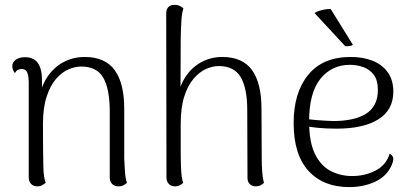

<svg xmlns="http://www.w3.org/2000/svg" viewBox="-20 -749 1673 782"><path d="M132 10Q116 10 106.5 0Q97 -10 97 -27V-417Q96 -445 89.5 -456.5Q83 -468 68 -468Q62 -468 54 -465Q46 -462 41 -451Q30 -465 30 -479Q30 -495 44 -505.5Q58 -516 82 -516Q117 -516 134 -492.5Q151 -469 151 -423V-339L137 -325Q142 -385 168 -428Q194 -471 235 -494Q276 -517 325 -517Q408 -517 447 -463.5Q486 -410 486 -306V-103Q487 -75 489 -48.5Q491 -22 497 -4Q491 1 483 5.5Q475 10 462 10Q447 10 437 0.5Q427 -9 427 -25V-301Q426 -389 400 -433.5Q374 -478 310 -478Q286 -478 259 -466.5Q232 -455 208.5 -428Q185 -401 170 -355.5Q155 -310 155 -244Q155 -179 155.5 -138Q156 -97 156.5 -71.5Q157 -46 159.5 -31Q162 -16 166 -4Q161 0 152.5 5Q144 10 132 10Z M692 10Q677 10 667.5 0Q658 -10 658 -27L657 -694Q657 -711 665.5 -720Q674 -729 688 -729Q702 -730 712 -725Q722 -720 727 -715Q721 -696 719 -668Q717 -640 716 -591L715 -339L700 -325Q705 -385 730.5 -428Q756 -471 796.5 -494Q837 -517 885 -517Q968 -517 1006.5 -463.5Q1045 -410 1045 -306L1046 -103Q1046 -75 1048 -48.5Q1050 -22 1055 -4Q1050 1 1041.5 5.5Q1033 10 1021 10Q1006 10 997 0.5Q988 -9 988 -25L987 -301Q987 -389 960.5 -434.5Q934 -480 871 -480Q846 -480 819 -468Q792 -456 768.5 -428.5Q745 -401 730.5 -356Q716 -311 716 -244Q716 -179 716 -138Q716 -97 717 -71.5Q718 -46 720 -31Q722 -16 726 -4Q722 0 713.5 5Q705 10 692 10Z M1261 -696Q1268 -701 1279 -704.5Q1290 -708 1303 -710.5Q1316 -713 1327 -712L1417 -567Q1415 -563 1404 -561.5Q1393 -560 1386 -561ZM1402 13Q1297 13 1236.5 -53Q1176 -119 1176 -248Q1176 -372 1235.5 -444.5Q1295 -517 1408 -517Q1460 -517 1499 -501Q1538 -485 1560 -453.5Q1582 -422 1582 -376Q1582 -301 1521 -263Q1460 -225 1351 -225Q1308 -225 1273 -228.5Q1238 -232 1203 -239L1204 -268Q1231 -263 1268 -260Q1305 -257 1338 -256Q1378 -256 1411.5 -263Q1445 -270 1469 -284.5Q1493 -299 1506 -323.5Q1519 -348 1519 -382Q1519 -423 1502 -445Q1485 -467 1459 -476Q1433 -485 1405 -485Q1331 -485 1285 -428Q1239 -371 1239 -255Q1239 -170 1263 -121.5Q1287 -73 1327 -52.5Q1367 -32 1414 -32Q1467 -32 1510 -54.5Q1553 -77 1567 -123Q1576 -119 1580.5 -109Q1585 -99 1575 -76Q1556 -32 1509 -9.5Q1462 13 1402 13Z"/></svg>

Font: Arima Thin Light
Style: Regular
Weight: 300
Version: Version 1.100